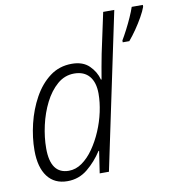

<svg xmlns="http://www.w3.org/2000/svg" viewBox="-85 -836 842 921"><g transform="rotate(-10 336.0 -375.0)"><path d="M546 -609Q558 -629 572 -656Q586 -683 598.5 -711Q611 -739 618 -760H672V-751Q665 -731 649.5 -703.5Q634 -676 615 -648.5Q596 -621 578 -600H546ZM170 10Q107 10 73 -35Q39 -80 39 -162Q39 -225 55 -291.5Q71 -358 102.5 -415Q134 -472 180 -506.5Q226 -541 287 -541Q341 -541 371.5 -511Q402 -481 412 -442H415Q420 -472 425.5 -503Q431 -534 437 -564L479 -760H533L373 0H328L344 -107H341Q311 -60 268.5 -25Q226 10 170 10ZM185 -38Q219 -38 249.5 -59.5Q280 -81 305.5 -117.5Q331 -154 350 -198.5Q369 -243 379 -289.5Q389 -336 389 -378Q389 -433 363.5 -463Q338 -493 290 -493Q244 -493 208 -462Q172 -431 147 -381.5Q122 -332 109 -274Q96 -216 96 -162Q96 -38 185 -38Z"/></g></svg>

Font: Noto Sans SemiCondensed Light
Style: Italic
Weight: 300
Width: 4
Italic angle: -12°
Designer: Monotype Design Team
Foundry: Monotype Imaging Inc.
Version: Version 2.013; ttfautohint (v1.8.4.7-5d5b)